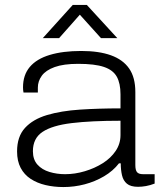

<svg xmlns="http://www.w3.org/2000/svg" viewBox="-20 -744 649 776"><path d="M236 12Q198 12 164 4Q130 -4 104 -21Q78 -38 63.5 -65.5Q49 -93 49 -132Q49 -192 81 -227Q113 -262 170 -279Q227 -296 303.5 -301Q380 -306 467 -306V-363Q467 -407 452 -434Q437 -461 400 -473.5Q363 -486 296 -486Q237 -486 201 -473Q165 -460 149 -438Q133 -416 133 -390V-370H75Q74 -375 73.5 -380Q73 -385 73 -391Q73 -441 100.5 -473.5Q128 -506 181 -522Q234 -538 308 -538Q380 -538 428.5 -520.5Q477 -503 502 -467Q527 -431 527 -372V-77Q527 -56 534 -48Q541 -40 558 -40H605V-2Q587 5 570 8Q553 11 538 11Q508 11 493 -1.5Q478 -14 473 -36Q468 -58 468 -84H461Q437 -53 400.5 -31.5Q364 -10 322 1Q280 12 236 12ZM243 -40Q283 -40 323 -52Q363 -64 395.5 -84.5Q428 -105 447.5 -134Q467 -163 467 -198V-256Q349 -256 270 -246.5Q191 -237 152 -211Q113 -185 113 -133Q113 -99 131.5 -78.5Q150 -58 180 -49Q210 -40 243 -40ZM153 -590 274 -724H331L454 -590H388L287 -702H318L219 -590Z"/></svg>

Font: Archivo SemiExpanded ExtraLight
Style: Regular
Weight: 250
Width: 6
Designer: Hector Gatti
Foundry: Omnibus-Type
Version: Version 2.001